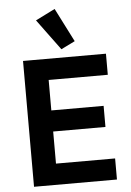

<svg xmlns="http://www.w3.org/2000/svg" viewBox="-63 -1015 726 1061"><g transform="rotate(-5 300.0 -484.5)"><path d="M542 0V-117H214V-295H504V-412H214V-581H542V-698H82V0ZM299 -744 376 -782 281 -969 173 -915Z"/></g></svg>

Font: IBM Plex Thai SemiBold
Style: Regular
Weight: 600
Designer: Mike Abbink, Paul van der Laan, Pieter van Rosmalen, Ben Mitchell, Mark Frömberg
Foundry: Bold Monday
Version: Version 1.0